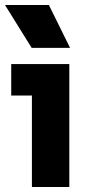

<svg xmlns="http://www.w3.org/2000/svg" viewBox="-24 -750 356 770"><path d="M104 0V-434L171 -367H21V-493H254V0ZM103 -558 -4 -730H172L257 -558Z"/></svg>

Font: SUSE Thin ExtraBold
Style: Regular
Weight: 800
Version: Version 1.000